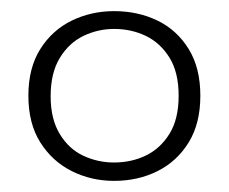

<svg xmlns="http://www.w3.org/2000/svg" viewBox="-20 -613 412 345"><path d="M185 -288Q144 -288 109 -305.5Q74 -323 52.5 -357Q31 -391 31 -441Q31 -491 52.5 -525Q74 -559 109 -576Q144 -593 185 -593Q228 -593 263 -576Q298 -559 319 -525Q340 -491 340 -441Q340 -391 319 -357Q298 -323 263 -305.5Q228 -288 185 -288ZM185 -321Q216 -321 242 -333.5Q268 -346 284.5 -372.5Q301 -399 301 -441Q301 -483 284.5 -509.5Q268 -536 242 -548.5Q216 -561 185 -561Q156 -561 130 -548.5Q104 -536 87.5 -509Q71 -482 71 -440Q71 -399 87.5 -372Q104 -345 130 -333Q156 -321 185 -321Z"/></svg>

Font: Rokkitt ExtraLight
Style: Regular
Weight: 250
Version: Version 3.103